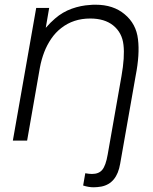

<svg xmlns="http://www.w3.org/2000/svg" viewBox="-20 -596 648 814"><path d="M555 -274 489.5 98Q475.5 182 409.5 195Q391.5 198 377 198Q355.5 198 332.5 190.5L341.5 138.5Q358.5 141.5 370 141.5Q399 141.5 413.5 124Q428.5 106 436.5 59.5L495 -273Q509.5 -355 503.5 -405.5Q498 -457.5 459.5 -488.5Q423 -517.5 362.5 -517.5Q291 -517.5 239.5 -477Q215.5 -458.5 197.2 -431.8Q179 -405 167.5 -375Q162 -360.5 157.2 -344Q152.5 -327.5 149 -308.5L95 0H34.5L133.5 -562.5H188.5L174 -478Q195 -502 213.5 -517.5Q245 -545 284 -559Q323 -573 362.5 -575Q366.5 -575.5 372.5 -575.8Q378.5 -576 385.5 -576Q460.5 -576 508.5 -535.5Q557.5 -495 565 -429.5Q573 -365.5 555 -274Z"/></svg>

Font: Russisch Sans Light
Style: Italic
Weight: 300
Italic angle: -10°
Designer: Michael Sharanda (font) & Cristiano Sobral (main changes)
Foundry: Michael Sharanda
Version: Version 2.00;September 8, 2020;FontCreator 13.0.0.2681 64-bi